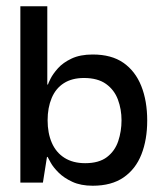

<svg xmlns="http://www.w3.org/2000/svg" viewBox="-20 -583 525 613"><path d="M276 10Q238 10 211 -2.5Q184 -15 167 -32Q150 -49 142 -63.5Q134 -78 132 -82H130L117 0H45V-563H131V-313H133Q134 -317 141.5 -332Q149 -347 165 -365Q181 -383 208.5 -396Q236 -409 276 -409Q336 -409 374 -382.5Q412 -356 431 -308.5Q450 -261 450 -198Q450 -137 431.5 -90Q413 -43 374.5 -16.5Q336 10 276 10ZM252 -62Q296 -62 321.5 -81.5Q347 -101 357.5 -132.5Q368 -164 368 -199Q368 -234 356.5 -265Q345 -296 318.5 -315Q292 -334 248 -334Q210 -334 184 -317.5Q158 -301 145 -270Q132 -239 132 -199Q132 -158 145.5 -127Q159 -96 186 -79Q213 -62 252 -62Z"/></svg>

Font: Darker Grotesque SemiBold
Style: Regular
Weight: 600
Designer: Gabriel Lam
Foundry: TypeRant
Version: Version 1.000;gftools[0.9.28]